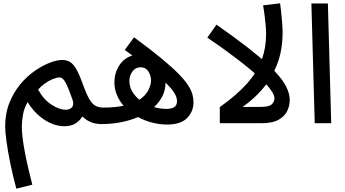

<svg xmlns="http://www.w3.org/2000/svg" viewBox="-20 -740 2070 1153"><path d="M78 393Q57 315 42 241.5Q27 168 19 109.5Q11 51 11 19Q11 -59 36.5 -122.5Q62 -186 102 -234Q142 -282 189 -314.5Q236 -347 279.5 -363.5Q323 -380 354 -380Q382 -380 402.5 -366.5Q423 -353 441 -320Q459 -287 480 -228Q500 -172 517.5 -143Q535 -114 554.5 -104Q574 -94 601 -94Q627 -94 638.5 -80Q650 -66 650 -47Q650 -26 634 -10.5Q618 5 591 5Q553 5 524.5 -7Q496 -19 475 -41Q438 18 369 18Q310 19 249.5 -19Q189 -57 146 -127Q125 -91 118 -51.5Q111 -12 111 21Q111 51 116.5 94Q122 137 131.5 185.5Q141 234 152.5 282Q164 330 174 369ZM374 -81Q400 -81 412.5 -96Q425 -111 416 -140Q393 -207 375.5 -241Q358 -275 337 -275Q321 -275 296.5 -265Q272 -255 248.5 -238Q225 -221 209 -202Q241 -143 288.5 -112Q336 -81 374 -81Z M982 8Q940 8 894.5 -3.5Q849 -15 809 -37Q760 -16 704 -5.5Q648 5 591 5L601 -94Q671 -94 722 -105Q697 -134 682 -169.5Q667 -205 667 -246Q667 -301 695.5 -346Q724 -391 775 -407Q753 -423 729 -440L785 -516Q883 -444 948.5 -390Q1014 -336 1053 -296Q1092 -256 1111 -225.5Q1130 -195 1136 -171.5Q1142 -148 1142 -127Q1142 -70 1103.5 -31Q1065 8 982 8ZM757 -255Q757 -220 773.5 -191.5Q790 -163 817 -141Q854 -166 870.5 -198Q887 -230 887 -257Q887 -286 871 -311Q855 -336 825 -336Q794 -336 775.5 -311Q757 -286 757 -255ZM1043 -132Q1043 -140 1040 -153Q1037 -166 1022.5 -188.5Q1008 -211 974 -244Q974 -200 955.5 -163Q937 -126 905 -97Q943 -86 980 -86Q1043 -86 1043 -132Z M1542 -271Q1486 -323 1403 -386.5Q1320 -450 1225 -514L1280 -592Q1492 -444 1594 -348Z M1720 -139Q1720 -107 1705.5 -75Q1691 -43 1654 -21.5Q1617 0 1549 0H1300V-97Q1403 -170 1464 -239Q1525 -308 1551.5 -380.5Q1578 -453 1578 -536Q1578 -561 1575 -592.5Q1572 -624 1568 -655Q1564 -686 1560 -708L1662 -720Q1665 -700 1668.5 -667.5Q1672 -635 1674.5 -601.5Q1677 -568 1677 -544Q1677 -481 1665 -424Q1653 -367 1627 -315Q1678 -262 1699 -219Q1720 -176 1720 -139ZM1437 -98H1545Q1596 -98 1612 -113.5Q1628 -129 1628 -150Q1628 -166 1615 -187Q1602 -208 1579 -234Q1524 -160 1437 -98Z M1870 0 1850 -719H1949L1969 0Z"/></svg>

Font: Noto Sans Arabic Med
Style: Regular
Weight: 500
Designer: Monotype Design Team, Nadine Chahine, Nizar Qandah and Khaled Hosny
Foundry: Monotype Imaging Inc.
Version: Version 2.012; ttfautohint (v1.8.4.7-5d5b)